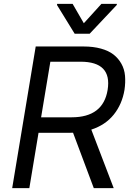

<svg xmlns="http://www.w3.org/2000/svg" viewBox="-20 -966 679 986"><path d="M42.6 0 163.4 -727.3H409.1Q459.2 -727.3 498.4 -716.4Q537.6 -705.6 562.9 -685.9Q588.1 -666.2 603.5 -638.5Q619 -610.8 622 -577.1Q625 -543.3 619.3 -504.3Q606.9 -430.4 563.9 -377.1Q521 -323.9 448.9 -300.4L563.9 0H461.6L355.1 -284.4Q349.1 -284.1 336.6 -284.1H177.9L130.7 0ZM191.1 -363.6H348Q509.6 -363.6 532.7 -504.3Q556.1 -649.1 393.5 -649.1H238.6ZM353 -946 410.5 -846.6 500.7 -946H580.3L579.5 -940.3L440.3 -792.6H363.6L272.7 -940.3L273.4 -946Z"/></svg>

Font: Karasuma Gothic
Style: Italic
Weight: 400
Italic angle: -9.39999°
Designer: Rasmus Andersson / Ryoko Nishizuka
Foundry: Genbu
Version: Version 1.00